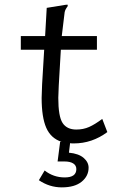

<svg xmlns="http://www.w3.org/2000/svg" viewBox="-20 -613 540 830"><path d="M363 112Q363 148 333 172.5Q303 197 247 197Q194 197 148 166L173 124Q211 154 260 154Q310 154 310 118Q310 102 296.5 93.5Q283 85 259 85H229L240 0H246Q200 -15 180 -60.5Q160 -106 160 -190Q160 -206 162 -248L171 -398H70V-457H175L182 -579L262 -592L272 -593L273 -587Q266 -577 262.5 -570Q259 -563 258 -548L247 -457H399V-398H243L234 -243Q232 -203 232 -190Q232 -110 250.5 -81.5Q269 -53 310 -53Q340 -53 365 -64Q390 -75 422 -99L444 -42Q378 7 299 7Q288 7 283 6L278 47Q320 51 341.5 69.5Q363 88 363 112Z"/></svg>

Font: Vazir Code
Style: Code
Weight: 400
Foundry: DejaVu fonts team - Redesigned by Saber Rastikerdar
Version: Version 1.1.2